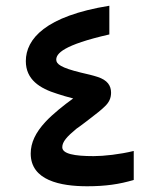

<svg xmlns="http://www.w3.org/2000/svg" viewBox="-20 -644 544 669"><path d="M446 -17V-118C397 -106 342 -100 306 -100C239 -100 197 -108 197 -131C197 -150 213 -168 247 -196C262 -206 278 -219 294 -231C315 -247 333 -261 345 -273C360 -287 367 -302 367 -321C367 -346 354 -365 320 -376C305 -381 284 -386 262 -391C192 -408 176 -421 176 -436C176 -457 199 -487 361 -524V-624C138 -588 70 -508 70 -431C70 -367 118 -336 180 -317C197 -311 213 -307 235 -301C203 -278 164 -247 138 -219C104 -182 87 -147 87 -109C87 -15 191 5 284 5C347 5 396 -2 446 -17Z"/></svg>

Font: Noto Sans Syriac SemiBold
Style: Regular
Weight: 600
Designer: Patrick Giasson and the Monotype Design Team
Foundry: Monotype Imaging Inc.
Version: Version 3.000